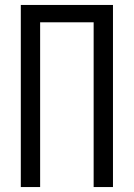

<svg xmlns="http://www.w3.org/2000/svg" viewBox="-20 -755 540 775"><path d="M64 0V-735H436V0H358V-665H142V0Z"/></svg>

Font: Iosevka Custom
Style: Regular
Weight: 400
Monospace: yes
Designer: Belleve Invis
Foundry: Belleve Invis
Version: Version 32.5.0; ttfautohint (v1.8.4)